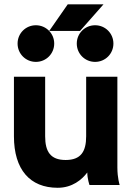

<svg xmlns="http://www.w3.org/2000/svg" viewBox="-20 -868 616 901"><path d="M62.5 -663.6C62.5 -615.7 100.6 -577.6 148.4 -577.6C196.3 -577.6 234.4 -615.7 234.4 -663.6C234.4 -686.5 225.6 -707.5 210.9 -722.7H355.5L465.8 -847.7H297.9L210.9 -722.7C195.3 -739.3 172.9 -749.5 148.4 -749.5C100.6 -749.5 62.5 -711.4 62.5 -663.6ZM340.3 -663.6C340.3 -615.7 378.4 -577.6 426.3 -577.6C474.1 -577.6 512.2 -615.7 512.2 -663.6C512.2 -711.4 474.1 -749.5 426.3 -749.5C378.4 -749.5 340.3 -711.4 340.3 -663.6ZM191.9 -507.8H45.4V-228.5C45.4 -72.3 120.6 13.2 250.5 13.2C319.3 13.2 364.3 -24.9 389.6 -58.6C389.6 -29.3 399.9 0 399.9 0H541.5C541.5 0 530.8 -32.2 530.8 -82V-507.8H384.3V-228.5C384.3 -157.2 359.9 -117.2 288.1 -117.2C216.3 -117.2 191.9 -157.2 191.9 -228.5Z"/></svg>

Font: Giphurs ExtraBold
Style: Regular
Weight: 800
Version: Version 1.000